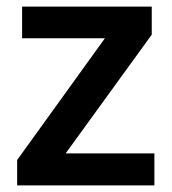

<svg xmlns="http://www.w3.org/2000/svg" viewBox="-20 -562 521 582"><path d="M448 0H32V-77L298 -446H47V-542H440V-457L179 -97H448Z"/></svg>

Font: Noto Sans Sinhala UI SemiBold
Style: Regular
Weight: 600
Designer: Jelle Bosma - Monotype Design Team
Foundry: Monotype Imaging Inc.
Version: Version 2.006; ttfautohint (v1.8.4.7-5d5b)